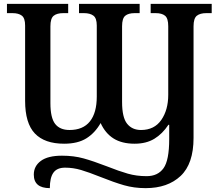

<svg xmlns="http://www.w3.org/2000/svg" viewBox="-20 -734 1149 994"><path d="M155 170Q155 126 191.5 99Q228 72 301 72Q362 72 412.5 86Q463 100 533 127Q596 152 641.5 165Q687 178 739 178Q797 178 826.5 137Q856 96 856 -14V-88H852Q821 -41 779 -15.5Q737 10 677 10Q611 10 568 -17Q525 -44 501 -97Q472 -46 427.5 -18Q383 10 312 10Q211 10 160.5 -43Q110 -96 110 -212V-602Q110 -640 93 -653Q76 -666 45 -666H16V-714H333V-666H307Q275 -666 258 -652.5Q241 -639 241 -598V-200Q241 -124 265.5 -92.5Q290 -61 340 -61Q410 -61 445.5 -105.5Q481 -150 481 -234V-602Q481 -640 463.5 -653Q446 -666 415 -666H389V-714H703V-666H677Q645 -666 628.5 -652.5Q612 -639 612 -598V-206Q612 -126 638 -93.5Q664 -61 710 -61Q779 -61 815 -113Q851 -165 851 -243V-598Q851 -639 834.5 -652.5Q818 -666 786 -666H760V-714H1076V-666H1048Q1016 -666 999 -652.5Q982 -639 982 -598V-20Q982 114 915 177Q848 240 734 240Q674 240 622 225Q570 210 500 182Q440 158 399.5 146Q359 134 317 134Q275 134 256.5 160Q238 186 238 240Q155 240 155 170Z"/></svg>

Font: Noto Serif SemiBold
Style: Regular
Weight: 600
Designer: Monotype Design Team
Foundry: Monotype Imaging Inc.
Version: Version 1.001